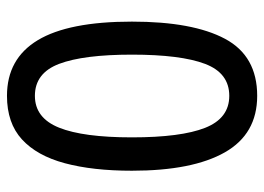

<svg xmlns="http://www.w3.org/2000/svg" viewBox="-126 -640 775 564"><g transform="rotate(90 262.0 -357.5)"><path d="M481 -357Q481 -242 459 -160Q437 -78 389 -34Q341 10 261 10Q152 10 97.5 -80.5Q43 -171 43 -357Q43 -536 93.5 -630.5Q144 -725 261 -725Q373 -725 427 -630Q481 -535 481 -357ZM140 -357Q140 -215 167 -143.5Q194 -72 261 -72Q326 -72 354.5 -143Q383 -214 383 -357Q383 -501 355 -572Q327 -643 261 -643Q194 -643 167 -571.5Q140 -500 140 -357Z"/></g></svg>

Font: Noto Sans Sinhala UI SemiCondensed Medium
Style: Regular
Weight: 500
Width: 4
Designer: Jelle Bosma - Monotype Design Team
Foundry: Monotype Imaging Inc.
Version: Version 2.006; ttfautohint (v1.8.4.7-5d5b)